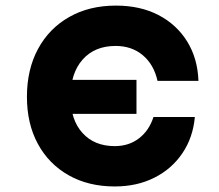

<svg xmlns="http://www.w3.org/2000/svg" viewBox="-20 -654 790 693"><path d="M222 -243.1V-365.8H472.6V-243.1ZM394.2 19Q299.2 19 227.7 -21.5Q156.1 -62 116.7 -134.7Q77.2 -207.4 77.2 -304.4Q77.2 -403.4 117.3 -477.5Q157.4 -551.6 229.9 -592.7Q302.3 -633.8 398.3 -633.8Q486.1 -633.8 551.7 -599.8Q617.4 -565.7 655.3 -504.7Q693.3 -443.7 696.3 -362.1H548.5Q535.5 -420.9 495.5 -454.6Q455.6 -488.2 397.2 -488.2Q321.9 -488.2 278.3 -439.1Q234.7 -389.9 234.7 -304.5Q234.7 -221.5 277.7 -174.1Q320.6 -126.6 394.2 -126.6Q445.1 -126.6 481.6 -154.7Q518.2 -182.7 534 -231.8H683.3Q676.5 -156.9 637.8 -100.2Q599.1 -43.5 536.5 -12.3Q473.9 19 394.2 19Z"/></svg>

Font: Martian Mono SemiExpanded
Style: Regular
Weight: 400
Width: 6
Monospace: yes
Designer: Roman Shamin
Foundry: Evil Martians
Version: Version 1.000